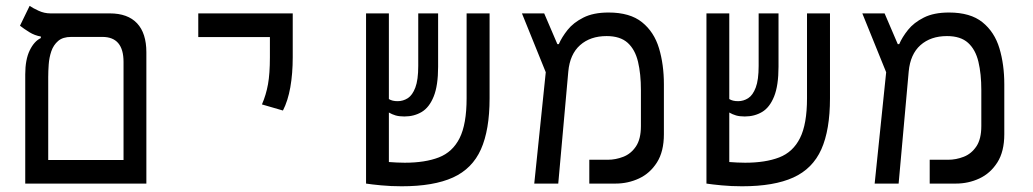

<svg xmlns="http://www.w3.org/2000/svg" viewBox="-20 -632 3556 661"><path d="M66.9 0V-376Q66.9 -426.8 82.3 -458.5Q97.7 -490.2 120.6 -501V-506.3Q99.6 -509.8 81.1 -521.2Q62.5 -532.7 48.8 -543.5L82 -611.8Q93.3 -604 112.8 -595Q132.3 -585.9 153.8 -585.9H357.9Q419.9 -585.9 451.9 -551.8Q483.9 -517.6 483.9 -452.1V0ZM225.1 -504.9Q196.3 -504.9 180.2 -491Q164.1 -477.1 156.7 -455.6Q149.4 -434.1 147.7 -410.4Q146 -386.7 146 -366.7V-81.1H405.3V-418.9Q405.3 -504.9 332.5 -504.9Z M954.1 -251.5 881.8 -272.5Q896 -305.2 902.6 -341.8Q909.2 -378.4 909.2 -435.1V-504.4H662.6V-585.9H987.8V-435.1Q987.8 -378.4 979.5 -331.5Q971.2 -284.7 954.1 -251.5Z M1362.8 9.3Q1325.7 9.3 1292.2 6.1Q1258.8 2.9 1240.2 0V-0.5V-585.9H1318.8V-291Q1330.1 -283.7 1349.1 -283.7Q1367.7 -283.7 1383.8 -293.9Q1399.9 -304.2 1409.9 -330.6Q1419.9 -356.9 1419.9 -405.3V-585.9H1488.3V-402.3Q1488.3 -337.4 1473.1 -299.8Q1458 -262.2 1431.9 -246.6Q1405.8 -231 1372.1 -231Q1354.5 -231 1342 -234.6Q1329.6 -238.3 1318.8 -244.6V-74.2Q1332 -73.2 1345.9 -72.5Q1359.9 -71.8 1373.5 -71.8Q1443.4 -71.8 1490.7 -90.1Q1538.1 -108.4 1562.3 -156.5Q1586.4 -204.6 1586.4 -293.9V-585.9H1665.5V-293.5Q1665.5 -184.6 1635.7 -117.9Q1606 -51.3 1539.6 -21Q1473.1 9.3 1362.8 9.3Z M1819.3 0 1858.9 -383.3 1776.9 -585.9H1853.5L1898.9 -480H1903.8Q1914.1 -503.9 1934.1 -529.1Q1954.1 -554.2 1988.5 -571.5Q2022.9 -588.9 2075.2 -588.9Q2148.9 -588.9 2190.4 -555.4Q2231.9 -522 2248.8 -465.8Q2265.6 -409.7 2265.6 -341.8V-169.9Q2265.6 -110.4 2241.7 -72.8Q2217.8 -35.2 2179.9 -17.6Q2142.1 0 2099.1 0H2008.8V-82H2072.3Q2099.6 -82 2126 -92.3Q2152.3 -102.5 2169.4 -127.9Q2186.5 -153.3 2186.5 -198.2V-321.8Q2186.5 -377.4 2176.5 -419.4Q2166.5 -461.4 2140.9 -484.6Q2115.2 -507.8 2068.4 -507.8Q2012.2 -507.8 1977.1 -476.6Q1941.9 -445.3 1936.5 -385.7L1901.9 0Z M2534.7 9.3Q2497.6 9.3 2464.1 6.1Q2430.7 2.9 2412.1 0V-0.5V-585.9H2490.7V-291Q2502 -283.7 2521 -283.7Q2539.6 -283.7 2555.7 -293.9Q2571.8 -304.2 2581.8 -330.6Q2591.8 -356.9 2591.8 -405.3V-585.9H2660.2V-402.3Q2660.2 -337.4 2645 -299.8Q2629.9 -262.2 2603.8 -246.6Q2577.6 -231 2543.9 -231Q2526.4 -231 2513.9 -234.6Q2501.5 -238.3 2490.7 -244.6V-74.2Q2503.9 -73.2 2517.8 -72.5Q2531.7 -71.8 2545.4 -71.8Q2615.2 -71.8 2662.6 -90.1Q2710 -108.4 2734.1 -156.5Q2758.3 -204.6 2758.3 -293.9V-585.9H2837.4V-293.5Q2837.4 -184.6 2807.6 -117.9Q2777.8 -51.3 2711.4 -21Q2645 9.3 2534.7 9.3Z M2991.2 0 3030.8 -383.3 2948.7 -585.9H3025.4L3070.8 -480H3075.7Q3085.9 -503.9 3106 -529.1Q3126 -554.2 3160.4 -571.5Q3194.8 -588.9 3247.1 -588.9Q3320.8 -588.9 3362.3 -555.4Q3403.8 -522 3420.7 -465.8Q3437.5 -409.7 3437.5 -341.8V-169.9Q3437.5 -110.4 3413.6 -72.8Q3389.6 -35.2 3351.8 -17.6Q3314 0 3271 0H3180.7V-82H3244.1Q3271.5 -82 3297.9 -92.3Q3324.2 -102.5 3341.3 -127.9Q3358.4 -153.3 3358.4 -198.2V-321.8Q3358.4 -377.4 3348.4 -419.4Q3338.4 -461.4 3312.7 -484.6Q3287.1 -507.8 3240.2 -507.8Q3184.1 -507.8 3148.9 -476.6Q3113.8 -445.3 3108.4 -385.7L3073.7 0Z"/></svg>

Font: Cascadia Mono SemiLight
Style: Regular
Weight: 350
Monospace: yes
Designer: Aaron Bell
Foundry: Saja Typeworks
Version: Version 2404.023; ttfautohint (v1.8.4)